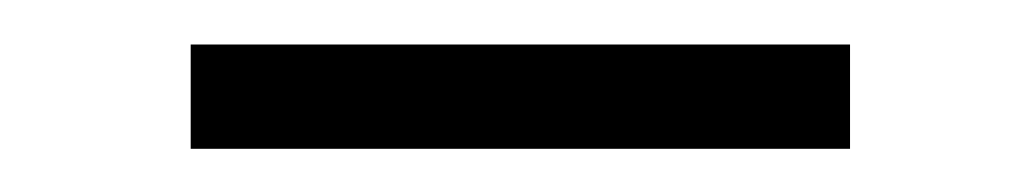

<svg xmlns="http://www.w3.org/2000/svg" viewBox="-20 -724 467 88"><path d="M369.6 -703.6V-655.8H67.4V-703.6Z"/></svg>

Font: Vazirmatn RD FD ExtraLight
Style: Regular
Weight: 200
Designer: Saber Rastikerdar
Foundry: Saber Rastikerdar
Version: Version 33.003